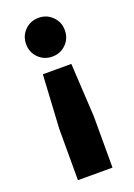

<svg xmlns="http://www.w3.org/2000/svg" viewBox="-134 -563 551 792"><g transform="rotate(-20 141.5 -167.5)"><path d="M204.2 -285 217.5 -49.2V175H65.8V-50L79.2 -285ZM141.7 -510Q177.5 -510 202.1 -485.4Q226.7 -460.8 226.7 -425Q226.7 -389.2 202.1 -364.6Q177.5 -340 141.7 -340Q105.8 -340 81.2 -364.6Q56.7 -389.2 56.7 -425Q56.7 -460.8 81.2 -485.4Q105.8 -510 141.7 -510Z"/></g></svg>

Font: Funnel Sans Light ExtraBold
Style: Regular
Weight: 800
Version: Version 1.000